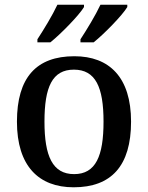

<svg xmlns="http://www.w3.org/2000/svg" viewBox="-20 -786 629 816"><path d="M322 -619V-606H378C423 -642 500 -721 521 -756V-766H407C386 -721 350 -662 322 -619ZM139 -619V-606H194C239 -642 316 -721 337 -756V-766H224C203 -721 167 -662 139 -619ZM293 10C453 10 537 -81 537 -269C537 -457 445 -547 296 -547C135 -547 52 -457 52 -269C52 -81 144 10 293 10ZM295 -46C203 -46 169 -123 169 -269C169 -416 202 -490 294 -490C386 -490 420 -416 420 -269C420 -123 387 -46 295 -46Z"/></svg>

Font: Noto Serif Oriya Medium
Style: Regular
Weight: 500
Designer: David Williams
Foundry: Google LLC, David Williams
Version: Version 1.051